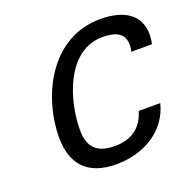

<svg xmlns="http://www.w3.org/2000/svg" viewBox="-131 -867 1013 1011"><g transform="rotate(-20 375.5 -361.0)"><path d="M117 -218C119 -80 186 13 354 13C509 13 644 -67 680 -211H559C534 -125 474 -80 378 -80C269 -80 234 -136 234 -222C234 -387 312 -642 512 -642C590 -642 634 -617 634 -555C634 -545 633 -531 629 -517H745C749 -535 751 -553 751 -571C751 -681 667 -735 533 -735C258 -735 117 -458 117 -218Z"/></g></svg>

Font: Perun Medium Italic
Style: Regular
Weight: 500
Italic angle: -12°
Foundry: Copyright (c) Stefan Peev, Context Ltd, 2016
Version: Version 1.026